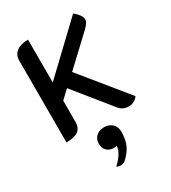

<svg xmlns="http://www.w3.org/2000/svg" viewBox="-241 -831 1135 1273"><g transform="rotate(-30 326.5 -194.0)"><path d="M63 -616Q63 -661 94.5 -685Q126 -709 183 -709V-381L528 -709Q551 -692 565 -672Q579 -652 579 -637Q579 -623 569 -608Q559 -593 541 -576L329 -377L613 -28Q584 9 542 9Q497 9 469 -25L246 -301L183 -242V-79Q183 -34 154 -12.5Q125 9 63 9ZM340 193Q333 198 317 198Q285 198 264.5 178Q244 158 244 124Q244 89 267.5 67.5Q291 46 328 46Q367 46 390.5 69Q414 92 414 127Q414 191 394 232.5Q374 274 333 310Q327 315 317 318Q307 321 297 321Q279 321 269 313Q340 246 340 193Z"/></g></svg>

Font: K2D SemiBold
Style: Regular
Weight: 600
Designer: Katatrad Aksorn Co.,Ltd.
Foundry: Cadson Demak Co.,Ltd.
Version: Version 1.000; ttfautohint (v1.6)